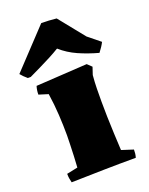

<svg xmlns="http://www.w3.org/2000/svg" viewBox="-169 -793 677 870"><g transform="rotate(-20 169.0 -357.5)"><path d="M23 5Q20 -7 18.5 -16.5Q17 -26 17 -38L70 -49Q72 -74 73 -103Q74 -132 75 -159Q76 -186 76 -202Q76 -249 73 -301Q70 -353 62 -406L17 -420Q17 -441 23 -460L270 -475L291 -455L279 -419Q276 -385 275.5 -355.5Q275 -326 275 -292Q275 -261 276 -220Q277 -179 279 -136.5Q281 -94 283 -56L339 -38Q339 -28 338 -19Q337 -10 334 0Q256 0 178.5 1.5Q101 3 23 5ZM12 -507H-2Q-20 -522 -32 -537Q11 -583 54 -628.5Q97 -674 140 -720Q158 -720 176.5 -719Q195 -718 213 -716L312 -593L370 -546Q360 -526 342 -503Q291 -517 247 -536.5Q203 -556 168 -587L164 -585Q148 -575 121.5 -561Q95 -547 66 -533Q37 -519 12 -507Z"/></g></svg>

Font: Labrada Black
Style: Regular
Weight: 900
Designer: Mercedes Jáuregui
Foundry: Omnibus-Type Team
Version: Version 1.000; ttfautohint (v1.8.4.7-5d5b)